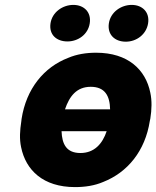

<svg xmlns="http://www.w3.org/2000/svg" viewBox="-20 -753 638 783"><path d="M67 -259C61 -221 59 -186 66 -153C85 -59 156 10 286 10C327 10 366 4 401 -11C500 -50 572 -137 591 -260L593 -269C599 -307 600 -342 593 -375C574 -469 502 -538 372 -538C332 -538 293 -532 258 -517C159 -479 87 -391 68 -268ZM186 -658C179 -611 211 -584 255 -584C298 -584 339 -612 346 -658C353 -703 323 -733 279 -733C236 -733 193 -704 186 -658ZM231 -218H415C398 -167 365 -129 308 -129C251 -129 233 -165 231 -218ZM245 -307C263 -360 292 -399 350 -399C408 -399 428 -362 429 -307ZM424 -658C417 -612 448 -583 493 -583C537 -583 577 -613 584 -658C591 -703 561 -733 517 -733C474 -733 431 -704 424 -658Z"/></svg>

Font: Asimov Pro
Style: UltObl
Weight: 900
Designer: Google
Version: Version 2.000980; 2014